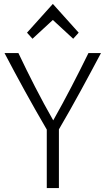

<svg xmlns="http://www.w3.org/2000/svg" viewBox="-20 -961 539 981"><path d="M219 -299V0H281V-300C359 -433 429 -564 496 -690H432C376 -576 315 -457 252 -346C189 -456 128 -576 74 -690H3C69 -564 140 -434 219 -299ZM118 -794 146 -763 250 -859 354 -763 382 -794 250 -941Z"/></svg>

Font: Repo Light
Style: Regular
Weight: 300
Designer: Stefan Peev
Foundry: Context Ltd
Version: Version 001.502